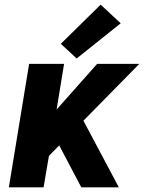

<svg xmlns="http://www.w3.org/2000/svg" viewBox="-20 -804 618 824"><path d="M18 0H167L190 -135L234 -180L329 0H490L338 -286L578 -530H397L223 -334L255 -530H105ZM309 -553 498 -704 412 -784 241 -616Z"/></svg>

Font: Iosevka Sparkle Heavy Oblique
Style: Regular
Weight: 900
Italic angle: -9°
Designer: Belleve Invis
Foundry: Belleve Invis
Version: Version 4.5.0; ttfautohint (v1.8.3)